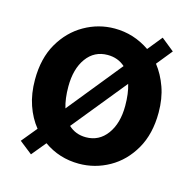

<svg xmlns="http://www.w3.org/2000/svg" viewBox="-94 -684 813 807"><g transform="rotate(15 313.0 -280.5)"><path d="M109 28 53 -16 108 -83Q78 -120 61 -169.5Q44 -219 44 -280Q44 -373 82 -438.5Q120 -504 181.5 -539Q243 -574 313 -574Q396 -574 466 -526L517 -589L573 -544L518 -476Q547 -439 564.5 -390Q582 -341 582 -280Q582 -187 544 -121Q506 -55 444.5 -20.5Q383 14 313 14Q228 14 160 -34ZM313 -101Q370 -101 404.5 -148Q439 -195 439 -271Q439 -325 427 -364L237 -130Q268 -101 313 -101ZM199 -196 389 -431Q358 -459 313 -459Q255 -459 221 -412Q187 -365 187 -288Q187 -235 199 -196Z"/></g></svg>

Font: Source Han Sans TC
Style: Bold
Weight: 700
Designer: Ryoko NISHIZUKA Ë•øÂ°öÊ∂ºÂ≠ê (kana, bopomofo & ideographs); Paul D. Hunt (Latin, Greek & Cyrillic); Sandoll Communicatio
Foundry: Adobe
Version: Version 2.004;hotconv 1.0.118;makeotfexe 2.5.65603